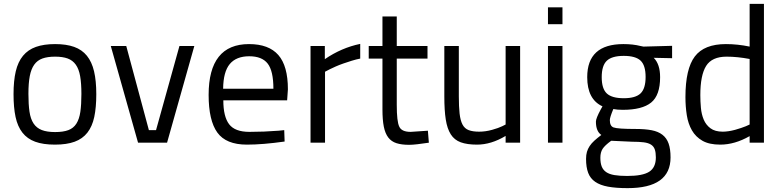

<svg xmlns="http://www.w3.org/2000/svg" viewBox="-20 -738 4044 993"><path d="M50 -251Q50 -320 61.5 -369Q73 -418 99 -449.5Q125 -481 166 -495.5Q207 -510 265 -510Q323 -510 363.5 -495.5Q404 -481 429.5 -449.5Q455 -418 466.5 -369Q478 -320 478 -251Q478 -182 467.5 -133Q457 -84 432 -52Q407 -20 366 -5Q325 10 264 10Q203 10 162 -5Q121 -20 96 -52Q71 -84 60.5 -133Q50 -182 50 -251ZM127 -253Q127 -198 132.5 -160.5Q138 -123 153.5 -99.5Q169 -76 196 -65.5Q223 -55 265 -55Q307 -55 333.5 -65Q360 -75 375 -98.5Q390 -122 395.5 -159.5Q401 -197 401 -252Q401 -307 394.5 -344Q388 -381 372 -403.5Q356 -426 330 -435.5Q304 -445 265 -445Q226 -445 199.5 -435.5Q173 -426 157 -403.5Q141 -381 134 -344.5Q127 -308 127 -253Z M694 0H844L985 -500H908L787 -65H750L633 -500H553Z M1421 -62 1450 -65 1452 -6Q1395 2 1346.5 6Q1298 10 1257 10Q1149 10 1104 -52.5Q1059 -115 1059 -247Q1059 -510 1268 -510Q1370 -510 1419.5 -453.5Q1469 -397 1469 -276L1465 -219H1135Q1135 -135 1165 -95.5Q1195 -56 1270 -56Q1345 -56 1421 -62ZM1134 -279H1394Q1394 -371 1364.5 -409Q1335 -447 1269 -447Q1202 -447 1168.5 -407Q1135 -367 1134 -279Z M1661 0H1586V-500H1660V-432Q1746 -491 1843 -511V-435Q1822 -431 1799.5 -424Q1777 -417 1755.5 -409.5Q1734 -402 1716 -394Q1698 -386 1686 -380L1661 -367Z M2191 -500V-435H2032V-196Q2032 -109 2045 -83Q2057 -56 2104 -56L2193 -62L2198 0Q2164 5 2138.5 8Q2113 11 2096 11Q2057 11 2030.5 2.5Q2004 -6 1988 -27Q1972 -48 1965 -83Q1958 -118 1958 -172V-435H1887V-500H1958V-653H2032V-500Z M2595 -94V-500H2670V0H2595V-35Q2520 10 2447 10Q2396 10 2363 -2Q2330 -14 2311.5 -43Q2293 -72 2285.5 -119.5Q2278 -167 2278 -239V-500H2353V-240Q2353 -186 2357 -150.5Q2361 -115 2372 -94Q2383 -73 2404 -65Q2425 -57 2458 -57Q2491 -57 2525 -66.5Q2559 -76 2577 -85Z M2889 0V-500H2814V0ZM2889 -613V-700H2814V-613Z M3226 235Q3166 235 3125 227.5Q3084 220 3058.5 202.5Q3033 185 3022 156Q3011 127 3011 84Q3011 63 3015.5 47.5Q3020 32 3029.5 17.5Q3039 3 3054 -10.5Q3069 -24 3090 -40Q3062 -59 3062 -109Q3062 -126 3087 -172L3096 -188Q3017 -224 3017 -339Q3017 -510 3204 -510Q3254 -510 3293 -500L3308 -497L3456 -501V-437L3361 -439Q3394 -406 3394 -339Q3394 -245 3347.5 -207.5Q3301 -170 3201 -170Q3172 -170 3152 -174Q3134 -131 3134 -117Q3134 -86 3153 -79Q3174 -71 3268 -71Q3316 -71 3350 -64.5Q3384 -58 3406 -41Q3428 -24 3438 4.5Q3448 33 3448 76Q3448 235 3226 235ZM3092 -339Q3092 -279 3118.5 -254.5Q3145 -230 3206 -230Q3267 -230 3293 -255Q3319 -280 3319 -340Q3319 -400 3293 -424.5Q3267 -449 3206 -449Q3145 -449 3118.5 -424Q3092 -399 3092 -339ZM3085 78Q3085 105 3092 123Q3099 141 3115 152Q3131 163 3157.5 167.5Q3184 172 3224 172Q3304 172 3338 150Q3372 128 3372 76Q3372 51 3366.5 35Q3361 19 3347 10Q3333 1 3309 -2Q3285 -5 3249 -5L3141 -10Q3108 14 3096.5 32Q3085 50 3085 78Z M3857 -718H3931V0H3857V-34Q3780 10 3705 10Q3648 10 3613 -10Q3578 -30 3558.5 -64Q3539 -98 3532 -142.5Q3525 -187 3525 -236Q3525 -382 3573.5 -446Q3622 -510 3734 -510Q3795 -510 3857 -497ZM3718 -57Q3732 -57 3748.5 -59.5Q3765 -62 3781.5 -66.5Q3798 -71 3812.5 -76Q3827 -81 3837 -85L3857 -94V-433Q3793 -445 3738 -445Q3662 -445 3632 -397Q3602 -349 3602 -246Q3602 -214 3605 -180.5Q3608 -147 3619.5 -119.5Q3631 -92 3654.5 -74.5Q3678 -57 3718 -57Z"/></svg>

Font: Sunflower Light
Style: Regular
Weight: 300
Designer: JIKJI
Foundry: JIKJI
Version: Version 1.00